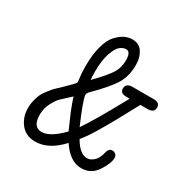

<svg xmlns="http://www.w3.org/2000/svg" viewBox="-147 -744 851 877"><g transform="rotate(30 279.0 -305.5)"><path d="M47.9 -109.9Q47.9 -130.9 53 -150.9Q58.1 -170.9 64.5 -184.6Q70.8 -198.2 82.5 -213.1Q94.2 -228 100.1 -235.1Q106 -242.2 117.4 -252.7Q128.9 -263.2 129.9 -264.2Q183.1 -315.9 185.1 -320.8Q186 -322.8 186 -326.2Q186 -328.1 184.6 -338.6Q183.1 -349.1 181.6 -366.9Q180.2 -384.8 180.2 -407.2Q180.2 -467.3 192.1 -511.2Q204.1 -555.2 224.1 -577.1Q244.1 -599.1 264.2 -609.1Q284.2 -619.1 305.2 -619.1Q341.3 -619.1 359.1 -592Q377 -564.9 377 -524.9Q377 -466.8 351.6 -424.3Q326.2 -381.8 252 -308.1Q245.1 -299.3 245.1 -293.9Q245.1 -269 295.9 -151.9H296.9Q339.8 -213.9 429.2 -377.9H411.1Q378.9 -377.9 378.9 -402.8Q378.9 -430.7 413.1 -431.2H525.9Q558.1 -431.2 558.1 -404.8Q558.1 -377.9 522.9 -377.9H485.8Q439 -292 421.4 -259.5Q403.8 -227.1 374.5 -178.5Q345.2 -129.9 323.2 -104Q357.4 -44.9 395 -44.9Q408.2 -44.9 418.9 -51.8Q435.1 -61.5 443.6 -77.1Q452.1 -92.8 454.1 -104.5Q456.1 -116.2 461.9 -125Q467.8 -133.8 480 -133.8Q489.7 -133.8 497.3 -127Q504.9 -120.1 504.9 -108.9Q504.9 -80.1 475.8 -36.1Q446.8 7.8 396 7.8Q335.9 7.8 289.1 -63H288.1Q223.1 7.8 152.8 7.8Q103 7.8 75.4 -27.1Q47.9 -62 47.9 -109.9ZM109.9 -109.9Q109.9 -44.9 155.8 -44.9Q200.7 -44.9 262.2 -108.9L226.1 -191.9L210.9 -231.9L202.1 -258.8Q167 -226.6 153.6 -213.9Q140.1 -201.2 125 -172.1Q109.9 -143.1 109.9 -109.9ZM230 -407.2Q230 -377.4 231.9 -362.8Q292 -424.8 309.6 -454.3Q327.1 -483.9 327.1 -521Q327.1 -565.9 303.2 -565.9Q287.1 -565.9 271.5 -553.5Q255.9 -541 242.9 -503.2Q230 -465.3 230 -407.2Z"/></g></svg>

Font: CMU Typewriter Text
Style: LightOblique
Weight: 200
Italic angle: -9.46001°
Version: Version 0.7.0